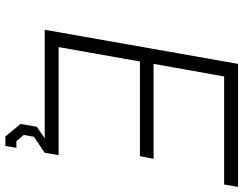

<svg xmlns="http://www.w3.org/2000/svg" viewBox="-118 -660 927 732"><g transform="rotate(90 346.0 -293.5)"><path d="M500 150 452 92 463 30 507 0H93L223 -737H692L683 -684H271L223 -415H585L575 -363H214L159 -53H571L562 0L501 41L494 80L518 108H543L536 150Z"/></g></svg>

Font: Tomorrow Light
Style: Italic
Weight: 300
Italic angle: -10°
Designer: Tony de Marco, Monica Rizzolli
Foundry: Just in Type
Version: Version 2.002